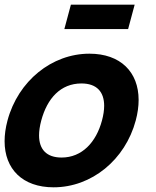

<svg xmlns="http://www.w3.org/2000/svg" viewBox="-20 -784 667 819"><path d="M254.5 -660H526.5L554.4 -764H282.4ZM208.6 15C370.6 15 514 -102 559 -270C567.3 -301 571.3 -330.4 571.3 -357.6C571.3 -476.8 494.1 -555 361.4 -555C201.4 -555 57.3 -439 12 -270C3.6 -238.7 -0.4 -209.2 -0.4 -181.8C-0.4 -63 76.1 15 208.6 15ZM242.7 -112C178.1 -112 146.6 -147.2 146.6 -206.7C146.6 -225.5 149.8 -246.7 156 -270C181.2 -364 238.3 -428 327.3 -428C392.8 -428 424.3 -392.1 424.3 -332.7C424.3 -314 421.2 -293 415 -270C390.1 -177 329.7 -112 242.7 -112Z"/></svg>

Font: Manrope
Style: ExtraBoldItalic
Weight: 800
Italic angle: -15°
Designer: Mikhail Sharanda
Foundry: Mikhail Sharanda
Version: Version 4.502;hotconv 1.0.109;makeotfexe 2.5.65596